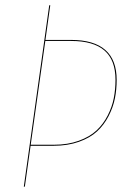

<svg xmlns="http://www.w3.org/2000/svg" viewBox="-20 -700 487 720"><path d="M246.6 -550.3Q417.5 -550.3 417.5 -400.4Q417.5 -364.3 410.9 -331.1Q404.3 -297.9 387.2 -264.6Q370.1 -231.4 344 -207.3Q317.9 -183.1 275.9 -168.2Q233.9 -153.3 180.7 -153.3H94.7L73.2 0H69.3L164.6 -680.2H168.5L150.4 -550.3ZM182.1 -157.2Q234.4 -157.2 275.4 -172.1Q316.4 -187 341.8 -210.7Q367.2 -234.4 383.8 -266.8Q400.4 -299.3 406.7 -332Q413.1 -364.7 413.1 -400.4Q413.1 -475.1 371.6 -510.7Q330.1 -546.4 246.6 -546.4H149.9L95.2 -157.2Z"/></svg>

Font: Fira Sans Compressed Four
Style: Italic
Weight: 100
Width: 3
Italic angle: -8°
Designer: Carrois Corporate & Edenspiekermann AG
Foundry: Carrois Corporate GbR & Edenspiekermann AG
Version: Version 4.203;PS 004.203;hotconv 1.0.88;makeotf.lib2.5.64775